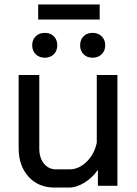

<svg xmlns="http://www.w3.org/2000/svg" viewBox="-20 -837 619 865"><path d="M64 -170V-499H157V-168Q157 -126 178 -100Q199 -74 233 -74H293Q335 -74 370 -108Q405 -142 416 -194V-499H509V0H421V-72Q397 -37 361 -14.5Q325 8 290 8H226Q153 8 108.5 -41Q64 -90 64 -170ZM152 -817H429V-749H152ZM125 -633Q125 -658 141 -673.5Q157 -689 182 -689Q207 -689 222.5 -673.5Q238 -658 238 -633Q238 -608 222.5 -592.5Q207 -577 182 -577Q157 -577 141 -592.5Q125 -608 125 -633ZM341 -633Q341 -658 356.5 -673.5Q372 -689 397 -689Q422 -689 438 -673.5Q454 -658 454 -633Q454 -608 438 -592.5Q422 -577 397 -577Q372 -577 356.5 -592.5Q341 -608 341 -633Z"/></svg>

Font: Bai Jamjuree Medium
Style: Regular
Weight: 500
Version: Version 1.000; ttfautohint (v1.6)